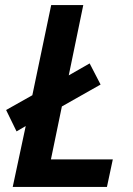

<svg xmlns="http://www.w3.org/2000/svg" viewBox="-20 -734 521 754"><path d="M30 0 81 -239 45 -218 4 -302 107 -360 181 -714H307L250 -438L332 -485L375 -402L223 -316L180 -108H423L400 0Z"/></svg>

Font: Noto Sans Display SemiBold
Style: Italic
Weight: 600
Italic angle: -12°
Designer: Monotype Design Team
Foundry: Monotype Imaging Inc.
Version: Version 2.003